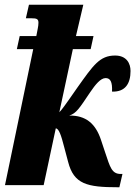

<svg xmlns="http://www.w3.org/2000/svg" viewBox="-20 -780 570 809"><path d="M476 9H483L496 -47H489C451 -47 444 -75 423 -138L405 -192C382 -260 341 -294 272 -293C302 -303 314 -323 359 -390C382 -424 404 -451 425 -451C445 -451 454 -435 452 -394C508 -392 530 -428 530 -481C530 -512 514 -546 465 -546C400 -546 373 -505 306 -411L269 -358C241 -318 233 -310 230 -307L287 -573H362L374 -628H300L331 -760H102L89 -703H112C135 -703 142 -700 142 -684C142 -668 137 -652 133 -628H63L51 -573H120L1 0H164L215 -239C228 -239 238 -209 250 -162L267 -98C291 -4 347 9 476 9Z"/></svg>

Font: Noto Serif ExtraCondensed Black
Style: Italic
Weight: 900
Width: 2
Italic angle: -12°
Designer: Monotype Design Team
Foundry: Monotype Imaging Inc.
Version: Version 2.014